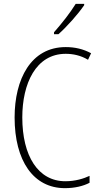

<svg xmlns="http://www.w3.org/2000/svg" viewBox="-20 -969 520 999"><path d="M418 -942V-949H374C344 -901 304 -850 261 -801V-791H284C327 -829 386 -895 418 -942ZM322 -689C359 -689 400 -681 438 -658L454 -692C413 -714 370 -724 322 -724C140 -724 56 -556 56 -358C56 -132 154 10 318 10C369 10 414 -1 446 -18V-54C416 -40 373 -26 320 -26C178 -26 96 -158 96 -358C96 -533 166 -689 322 -689Z"/></svg>

Font: Noto Sans Devanagari Condensed ExtraLight
Style: Regular
Weight: 200
Width: 3
Designer: Jelle Bosma - Monotype Design Team
Foundry: Monotype Imaging Inc.
Version: Version 2.004